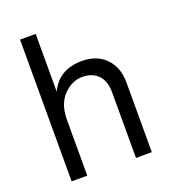

<svg xmlns="http://www.w3.org/2000/svg" viewBox="-130 -804 801 900"><g transform="rotate(-20 270.0 -353.5)"><path d="M473 0H394V-328Q394 -383 365.5 -413Q337 -443 286 -443Q235 -443 193 -400Q151 -357 151 -277V0H73V-707H151V-419Q196 -514 311 -514Q384 -514 428.5 -469Q473 -424 473 -347Z"/></g></svg>

Font: Hind Kochi
Style: Regular
Weight: 400
Designer: Dhruvi Tolia
Foundry: Indian Type Foundry
Version: Version 0.702;PS 1.0;hotconv 1.0.81;makeotf.lib2.5.63406